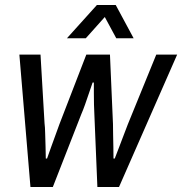

<svg xmlns="http://www.w3.org/2000/svg" viewBox="-20 -743 724 763"><path d="M101 0 57 -526H141L157 -253Q159 -238 159.5 -213Q160 -188 161 -161.5Q162 -135 162 -113H167Q174 -134 183.5 -159.5Q193 -185 201.5 -209Q210 -233 216 -249L323 -526H417L429 -250Q429 -233 429.5 -208.5Q430 -184 430.5 -158.5Q431 -133 431 -113H436Q444 -133 453.5 -158.5Q463 -184 472.5 -208.5Q482 -233 488 -249L601 -526H684L453 0H367L355 -289Q354 -305 353.5 -327.5Q353 -350 353 -373.5Q353 -397 353 -415H348Q342 -398 334 -374Q326 -350 318 -327.5Q310 -305 303 -289L190 0ZM246 -591 365 -723H440L511 -591H442L381 -704H422L321 -591Z"/></svg>

Font: Archivo SemiCondensed
Style: Italic
Weight: 400
Width: 4
Italic angle: -10°
Designer: Hector Gatti
Foundry: Omnibus-Type
Version: Version 2.001